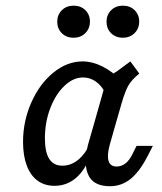

<svg xmlns="http://www.w3.org/2000/svg" viewBox="-20 -642 570 675"><path d="M61 -143.1Q61 -215.9 90.1 -281.6Q119.1 -347.3 167.6 -386.7Q216 -426.1 270.4 -426.1Q304.3 -426.1 339.2 -408.8Q374.2 -391.5 407.1 -358.4L350.5 -314.2Q337.9 -340.4 317.3 -355Q296.6 -369.7 272.2 -369.7Q237.2 -369.7 206.2 -339.9Q175.2 -310.2 156.6 -261.2Q137.9 -212.2 137.9 -155.9Q137.9 -107.3 153.1 -83.4Q168.3 -59.5 199.4 -59.5Q229.3 -59.5 254.6 -80Q279.9 -100.6 297.9 -138.9L297.6 -95.5Q279.3 -43.8 246.8 -16.2Q214.4 11.3 171.7 11.3Q136.9 11.3 112.1 -6.9Q87.3 -25 74.2 -59.7Q61 -94.5 61 -143.1ZM438.3 -426.1 469.7 -383.4Q443.8 -362.3 432.1 -342.6Q420.4 -322.9 408.4 -281.8L386.7 -206.7H310.5L357 -370.8Q374.8 -379.9 393.6 -393.1Q412.4 -406.4 438.3 -426.1ZM390 -56.6Q406.9 -56.6 420.9 -67.4Q434.9 -78.2 445.4 -99.8L460.1 -129.2H517.4L499.2 -93.8Q470.4 -37.8 438.5 -12.5Q406.5 12.7 366.6 12.7Q307.1 12.7 289.6 -28.9Q272 -70.5 290.7 -137.7L310.5 -206.7H386.7L365.5 -131.9Q355.9 -96.6 361.6 -76.6Q367.3 -56.6 390 -56.6ZM354.5 -565.9Q354.5 -589.8 370.6 -606Q386.8 -622.1 412.1 -622.1Q437.4 -622.1 453.4 -606.1Q469.4 -590.1 469.4 -566.3Q469.4 -541.7 453.2 -525.6Q437.1 -509.4 411.6 -509.4Q386.5 -509.4 370.5 -525.4Q354.5 -541.4 354.5 -565.9ZM181.2 -565.9Q181.2 -589.8 197.4 -606Q213.5 -622.1 238.9 -622.1Q264.1 -622.1 280.2 -606.1Q296.2 -590.1 296.2 -566.3Q296.2 -541.7 280 -525.6Q263.8 -509.4 238.4 -509.4Q213.2 -509.4 197.2 -525.4Q181.2 -541.4 181.2 -565.9Z"/></svg>

Font: Playfair Micro SmCond SmLight
Style: Italic
Weight: 360
Width: 4
Italic angle: -15.6°
Designer: Claus Eggers Sørensen
Foundry: Claus Eggers Sørensen
Version: Version 2.203;Glyphs 3.3 (3326)